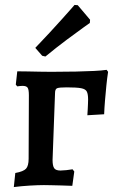

<svg xmlns="http://www.w3.org/2000/svg" viewBox="-20 -750 470 778"><path d="M36 8 42 -49Q75 -55 85.5 -66.5Q96 -78 96 -107L97 -364Q97 -387 92 -394.5Q87 -402 72 -402Q67 -402 61.5 -401.5Q56 -401 50 -400L44 -407L50 -461Q68 -461 92.5 -460.5Q117 -460 142 -459.5Q167 -459 188 -459Q245 -459 287.5 -460Q330 -461 361 -462.5Q392 -464 412 -467L418 -459Q414 -433 411 -403Q408 -373 405.5 -343Q403 -313 402 -287L334 -283Q335 -296 335.5 -307.5Q336 -319 336.5 -329.5Q337 -340 337 -347Q337 -368 332 -378.5Q327 -389 309 -392.5Q291 -396 250 -396Q220 -396 211.5 -392.5Q203 -389 203 -373L193 -102Q193 -78 199.5 -68.5Q206 -59 225 -59Q234 -59 248.5 -60.5Q263 -62 274 -64L281 -55L273 3Q251 2 229 1.5Q207 1 188.5 0.5Q170 0 158 0Q135 0 101 2Q67 4 36 8ZM164 -521 151 -524 123 -556Q152 -586 180.5 -617Q209 -648 232 -673.5Q255 -699 268.5 -714.5Q282 -730 282 -730L295 -729L345 -670L344 -657Q344 -657 318 -638.5Q292 -620 250.5 -589Q209 -558 164 -521Z"/></svg>

Font: Alegreya SemiBold
Style: Regular
Weight: 600
Designer: Juan Pablo del Peral
Foundry: Huerta Tipografica
Version: Version 2.009